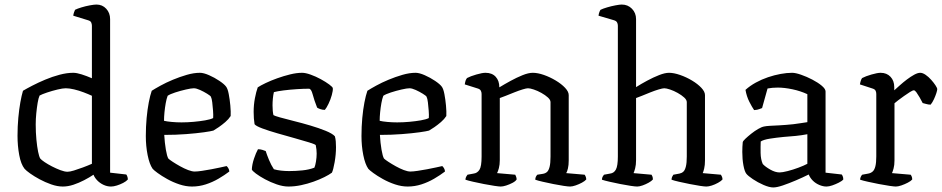

<svg xmlns="http://www.w3.org/2000/svg" viewBox="-20 -820 4143 844"><path d="M256 0Q232 0 205 -9.5Q178 -19 154 -32Q130 -45 112.5 -57.5Q95 -70 88 -78Q72 -98 64.5 -138.5Q57 -179 57 -223Q57 -264 60.5 -302Q64 -340 69.5 -370.5Q75 -401 81 -421Q96 -430 122 -443.5Q148 -457 179 -470Q210 -483 242 -491.5Q274 -500 302 -500Q317 -500 339 -493Q361 -486 384 -476V-707Q384 -714 381 -721Q378 -728 367 -731L302 -751Q303 -759 305.5 -766Q308 -773 310 -777Q320 -782 338 -787.5Q356 -793 375 -796.5Q394 -800 404 -800Q430 -800 447 -781.5Q464 -763 464 -736V-61L535 -53Q537 -51 539.5 -44.5Q542 -38 542 -31Q535 -23 521.5 -16Q508 -9 493.5 -4.5Q479 0 468 0Q451 0 435 -7.5Q419 -15 407.5 -27Q396 -39 391 -52Q373 -40 350 -28Q327 -16 303 -8Q279 0 256 0ZM277 -65Q287 -65 305 -70.5Q323 -76 344.5 -84Q366 -92 384 -100V-399Q369 -406 348 -414Q327 -422 306 -427Q285 -432 269 -432Q256 -432 233 -426.5Q210 -421 187.5 -413.5Q165 -406 154 -400Q149 -389 145.5 -368Q142 -347 139.5 -322Q137 -297 137 -273Q137 -238 140 -206.5Q143 -175 147.5 -153Q152 -131 157 -123Q162 -117 176 -107.5Q190 -98 208.5 -88.5Q227 -79 245.5 -72Q264 -65 277 -65Z M824 0Q797 0 768.5 -9.5Q740 -19 715 -33Q690 -47 673 -59.5Q656 -72 651 -78Q637 -98 629 -138Q621 -178 621 -222Q621 -263 624.5 -301Q628 -339 634 -370Q640 -401 647 -421Q661 -430 685.5 -443.5Q710 -457 740 -469.5Q770 -482 801 -491Q832 -500 859 -500Q875 -500 899 -489.5Q923 -479 944.5 -464.5Q966 -450 974 -439Q981 -430 985.5 -406.5Q990 -383 992.5 -356Q995 -329 994 -310Q985 -296 970.5 -283.5Q956 -271 941.5 -261Q927 -251 918 -246Q908 -243 876 -238.5Q844 -234 798.5 -230.5Q753 -227 702 -227Q704 -192 709 -162.5Q714 -133 720 -123Q725 -118 739.5 -108.5Q754 -99 772 -89Q790 -79 807 -72.5Q824 -66 836 -66Q848 -66 868 -69Q888 -72 909.5 -76Q931 -80 949 -84Q967 -88 976 -90Q980 -87 984 -80Q988 -73 988 -66Q967 -50 940.5 -34.5Q914 -19 884.5 -9.5Q855 0 824 0ZM778 -282Q804 -282 831.5 -284.5Q859 -287 882 -291Q905 -295 917 -301Q918 -314 916.5 -333.5Q915 -353 913 -370Q911 -387 907 -395Q905 -399 890.5 -408Q876 -417 859.5 -424.5Q843 -432 832 -432Q821 -432 797 -426.5Q773 -421 750 -413.5Q727 -406 717 -399Q712 -386 708.5 -366.5Q705 -347 703 -326.5Q701 -306 701 -289Q713 -286 734.5 -284Q756 -282 778 -282Z M1248 0Q1224 0 1196.5 -9.5Q1169 -19 1145 -32Q1121 -45 1105 -57Q1089 -69 1087 -75Q1088 -97 1096.5 -122.5Q1105 -148 1114 -164Q1125 -164 1134 -161Q1143 -158 1148 -156Q1153 -140 1162.5 -117Q1172 -94 1184 -76Q1198 -72 1215.5 -70Q1233 -68 1251 -68Q1279 -68 1309 -71Q1339 -74 1362 -83Q1366 -92 1369 -110Q1372 -128 1372 -145Q1372 -153 1371 -163Q1370 -173 1368 -182Q1365 -186 1339 -194Q1313 -202 1275.5 -212.5Q1238 -223 1199.5 -234Q1161 -245 1133 -255.5Q1105 -266 1099 -274Q1097 -286 1096 -299.5Q1095 -313 1095 -328Q1095 -359 1100.5 -388Q1106 -417 1113 -436Q1125 -444 1148 -455Q1171 -466 1199 -476Q1227 -486 1255.5 -493Q1284 -500 1308 -500Q1323 -500 1345.5 -492Q1368 -484 1390 -472Q1412 -460 1427.5 -448.5Q1443 -437 1443 -432Q1444 -422 1438.5 -402Q1433 -382 1424 -363.5Q1415 -345 1408 -337Q1397 -337 1387.5 -340.5Q1378 -344 1374 -347Q1361 -380 1354.5 -405Q1348 -430 1338 -430Q1315 -430 1284 -428Q1253 -426 1226 -422.5Q1199 -419 1184 -415Q1181 -403 1179.5 -387Q1178 -371 1178 -357Q1178 -344 1179 -333Q1180 -322 1182 -314Q1186 -311 1210.5 -304Q1235 -297 1271.5 -288Q1308 -279 1345 -268Q1382 -257 1411.5 -245Q1441 -233 1452 -221Q1455 -211 1456 -198.5Q1457 -186 1457 -173Q1457 -141 1451 -107Q1445 -73 1439 -61Q1427 -52 1406 -41.5Q1385 -31 1358.5 -21.5Q1332 -12 1303.5 -6Q1275 0 1248 0Z M1772 0Q1745 0 1716.5 -9.5Q1688 -19 1663 -33Q1638 -47 1621 -59.5Q1604 -72 1599 -78Q1585 -98 1577 -138Q1569 -178 1569 -222Q1569 -263 1572.5 -301Q1576 -339 1582 -370Q1588 -401 1595 -421Q1609 -430 1633.5 -443.5Q1658 -457 1688 -469.5Q1718 -482 1749 -491Q1780 -500 1807 -500Q1823 -500 1847 -489.5Q1871 -479 1892.5 -464.5Q1914 -450 1922 -439Q1929 -430 1933.5 -406.5Q1938 -383 1940.5 -356Q1943 -329 1942 -310Q1933 -296 1918.5 -283.5Q1904 -271 1889.5 -261Q1875 -251 1866 -246Q1856 -243 1824 -238.5Q1792 -234 1746.5 -230.5Q1701 -227 1650 -227Q1652 -192 1657 -162.5Q1662 -133 1668 -123Q1673 -118 1687.5 -108.5Q1702 -99 1720 -89Q1738 -79 1755 -72.5Q1772 -66 1784 -66Q1796 -66 1816 -69Q1836 -72 1857.5 -76Q1879 -80 1897 -84Q1915 -88 1924 -90Q1928 -87 1932 -80Q1936 -73 1936 -66Q1915 -50 1888.5 -34.5Q1862 -19 1832.5 -9.5Q1803 0 1772 0ZM1726 -282Q1752 -282 1779.5 -284.5Q1807 -287 1830 -291Q1853 -295 1865 -301Q1866 -314 1864.5 -333.5Q1863 -353 1861 -370Q1859 -387 1855 -395Q1853 -399 1838.5 -408Q1824 -417 1807.5 -424.5Q1791 -432 1780 -432Q1769 -432 1745 -426.5Q1721 -421 1698 -413.5Q1675 -406 1665 -399Q1660 -386 1656.5 -366.5Q1653 -347 1651 -326.5Q1649 -306 1649 -289Q1661 -286 1682.5 -284Q1704 -282 1726 -282Z M2181 0Q2174 0 2153.5 -3Q2133 -6 2107.5 -11Q2082 -16 2060 -21Q2038 -26 2026 -30Q2026 -37 2029.5 -43.5Q2033 -50 2035 -52L2062 -57Q2078 -59 2087.5 -73.5Q2097 -88 2097 -132V-407Q2097 -415 2093.5 -421.5Q2090 -428 2080 -431L2023 -449Q2025 -461 2027 -466.5Q2029 -472 2033 -477Q2048 -485 2074 -492.5Q2100 -500 2114 -500Q2143 -500 2159 -482.5Q2175 -465 2175 -436Q2198 -450 2224.5 -464.5Q2251 -479 2277 -489.5Q2303 -500 2322 -500Q2344 -500 2371 -490.5Q2398 -481 2423 -466Q2448 -451 2464 -434Q2480 -417 2480 -402V-115Q2480 -94 2476.5 -79.5Q2473 -65 2469 -59L2550 -52Q2553 -48 2555 -42.5Q2557 -37 2557 -31Q2551 -24 2538 -17Q2525 -10 2510.5 -5Q2496 0 2486 0Q2478 0 2457.5 -3Q2437 -6 2412.5 -11Q2388 -16 2366 -21Q2344 -26 2333 -30Q2333 -38 2336 -43.5Q2339 -49 2342 -52L2367 -56Q2378 -58 2385 -64.5Q2392 -71 2396 -87Q2400 -103 2400 -132V-371Q2400 -381 2388.5 -391.5Q2377 -402 2360 -411.5Q2343 -421 2326.5 -426.5Q2310 -432 2301 -432Q2294 -432 2277.5 -427Q2261 -422 2241 -414Q2221 -406 2203.5 -399Q2186 -392 2177 -389V-116Q2177 -96 2173 -81Q2169 -66 2165 -59L2245 -52Q2247 -48 2249 -42.5Q2251 -37 2251 -31Q2246 -23 2232.5 -16Q2219 -9 2205 -4.5Q2191 0 2181 0Z M2781 0Q2773 0 2752.5 -3Q2732 -6 2707 -11Q2682 -16 2660 -21Q2638 -26 2626 -30Q2626 -38 2629.5 -44Q2633 -50 2635 -52L2662 -57Q2679 -59 2687.5 -75Q2696 -91 2696 -132V-707Q2696 -715 2692.5 -721.5Q2689 -728 2679 -731L2611 -751Q2612 -760 2615 -767.5Q2618 -775 2620 -777Q2630 -782 2648.5 -787.5Q2667 -793 2685.5 -796.5Q2704 -800 2713 -800Q2740 -800 2758 -781.5Q2776 -763 2776 -736V-437Q2798 -451 2825 -465.5Q2852 -480 2877.5 -490Q2903 -500 2921 -500Q2942 -500 2969.5 -490.5Q2997 -481 3022 -466Q3047 -451 3063 -434Q3079 -417 3079 -402V-115Q3079 -94 3075.5 -79.5Q3072 -65 3069 -59L3149 -52Q3151 -49 3153.5 -43.5Q3156 -38 3156 -31Q3150 -24 3136.5 -16.5Q3123 -9 3109 -4.5Q3095 0 3085 0Q3077 0 3057 -3Q3037 -6 3012 -11Q2987 -16 2965 -21Q2943 -26 2932 -30Q2932 -37 2934.5 -42.5Q2937 -48 2940 -52L2967 -57Q2977 -59 2984 -65.5Q2991 -72 2995 -88Q2999 -104 2999 -132V-371Q2999 -381 2987.5 -391.5Q2976 -402 2959 -411.5Q2942 -421 2925.5 -426.5Q2909 -432 2900 -432Q2893 -432 2876 -427Q2859 -422 2839 -414Q2819 -406 2802 -399Q2785 -392 2776 -389V-116Q2776 -95 2772 -80Q2768 -65 2765 -59L2844 -52Q2846 -49 2848 -44Q2850 -39 2850 -31Q2844 -24 2831.5 -17Q2819 -10 2805 -5Q2791 0 2781 0Z M3379 4Q3362 4 3336.5 -7Q3311 -18 3289.5 -32.5Q3268 -47 3261 -56Q3253 -66 3248 -93Q3243 -120 3243 -152Q3243 -164 3243.5 -174.5Q3244 -185 3245 -195Q3246 -200 3256.5 -210Q3267 -220 3282 -232Q3297 -244 3312.5 -253Q3328 -262 3339 -264Q3348 -266 3365.5 -267Q3383 -268 3405 -269Q3419 -270 3435 -271Q3451 -272 3467.5 -274Q3484 -276 3499.5 -278.5Q3515 -281 3529 -283V-406Q3499 -420 3463.5 -427.5Q3428 -435 3399 -435Q3387 -435 3375.5 -434Q3364 -433 3354 -431L3330 -345Q3326 -344 3318 -340.5Q3310 -337 3295 -336Q3286 -349 3274 -372.5Q3262 -396 3257 -425Q3277 -443 3302.5 -457Q3328 -471 3356 -480.5Q3384 -490 3411.5 -495Q3439 -500 3462 -500Q3477 -500 3501.5 -491.5Q3526 -483 3551 -470Q3576 -457 3592.5 -443Q3609 -429 3609 -418V-61L3680 -53Q3682 -51 3684.5 -45Q3687 -39 3687 -31Q3681 -24 3667 -17Q3653 -10 3638.5 -5Q3624 0 3613 0Q3598 0 3581.5 -7Q3565 -14 3553 -26Q3541 -38 3535 -53Q3509 -40 3478.5 -27Q3448 -14 3421.5 -5Q3395 4 3379 4ZM3407 -62Q3419 -62 3442.5 -68Q3466 -74 3490 -83Q3514 -92 3529 -100V-230Q3503 -225 3477.5 -222.5Q3452 -220 3424 -218Q3393 -215 3364.5 -210.5Q3336 -206 3324 -198Q3323 -176 3323.5 -147.5Q3324 -119 3333 -99Q3344 -87 3366 -74.5Q3388 -62 3407 -62Z M3918 0Q3911 0 3890 -3Q3869 -6 3843.5 -11Q3818 -16 3795.5 -21Q3773 -26 3761 -30Q3761 -37 3764 -43Q3767 -49 3770 -52L3797 -57Q3808 -59 3816 -66Q3824 -73 3828 -89Q3832 -105 3832 -132V-407Q3832 -416 3828.5 -422Q3825 -428 3815 -431L3760 -449Q3762 -460 3764.5 -467Q3767 -474 3770 -477Q3785 -485 3811 -492.5Q3837 -500 3851 -500Q3878 -500 3894.5 -482.5Q3911 -465 3911 -437V-423Q3920 -431 3935 -444.5Q3950 -458 3966.5 -470.5Q3983 -483 3998.5 -491.5Q4014 -500 4025 -500Q4036 -500 4049 -491Q4062 -482 4073.5 -469Q4085 -456 4092.5 -444.5Q4100 -433 4100 -428Q4100 -423 4096 -410.5Q4092 -398 4085.5 -384Q4079 -370 4071 -360Q4061 -360 4051 -363Q4041 -366 4036 -367Q4030 -379 4022.5 -392Q4015 -405 4008.5 -414Q4002 -423 3997 -423Q3992 -423 3980 -415.5Q3968 -408 3954 -398Q3940 -388 3928 -379Q3916 -370 3912 -366V-115Q3912 -94 3908 -79.5Q3904 -65 3901 -59L3983 -52Q3985 -50 3987.5 -44.5Q3990 -39 3990 -31Q3984 -24 3970.5 -17Q3957 -10 3942.5 -5Q3928 0 3918 0Z"/></svg>

Font: Texturina Medium 12pt Light
Style: Regular
Weight: 300
Version: Version 1.002